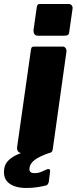

<svg xmlns="http://www.w3.org/2000/svg" viewBox="-71 -762 382 956"><path d="M192 -21Q190 -7 184 -3.5Q178 0 162 0H38Q25 0 19 -8Q13 -16 14 -28L83 -514Q85 -524 87.5 -527Q90 -530 99 -530H243Q250 -530 255.5 -522.5Q261 -515 260 -506ZM290 -717 274 -605Q273 -591 266.5 -587.5Q260 -584 244 -584H119Q105 -584 100 -592.5Q95 -601 96 -613L112 -726Q114 -736 117 -739Q120 -742 128 -742H273Q281 -742 286.5 -734.5Q292 -727 290 -717ZM-50 79Q-48 63 -39 49Q-30 35 -8.5 20.5Q13 6 55 -7L182 -3Q125 16 101.5 34.5Q78 53 76 74Q74 87 80 93.5Q86 100 100 100Q120 100 135 93.5Q150 87 163 81Q172 78 176 82Q180 86 178 95L172 143Q171 148 168 153.5Q165 159 160 161Q144 165 118 169.5Q92 174 60 174Q4 174 -26.5 150Q-57 126 -50 79Z"/></svg>

Font: Libre Franklin ExtraBold
Style: Italic
Weight: 800
Italic angle: -8°
Designer: Pablo Impallari, Rodrigo Fuenzalida, Nhung Nguyen
Foundry: Impallari Type
Version: Version 3.000